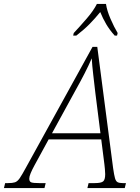

<svg xmlns="http://www.w3.org/2000/svg" viewBox="-78 -951 706 971"><path d="M-58 0 -52 -25H-37Q-15 -25 -2.5 -29Q10 -33 21.5 -49.5Q33 -66 53 -103L390 -714H414L494 -101Q499 -66 503.5 -50Q508 -34 517 -29.5Q526 -25 543 -25H559L553 0H364L370 -25H401Q433 -25 443.5 -33.5Q454 -42 454 -70Q454 -80 452.5 -96Q451 -112 450 -120L434 -246H168L96 -114Q84 -92 77 -75Q70 -58 70 -48Q70 -33 79.5 -29Q89 -25 120 -25H153L147 0ZM301 -489 185 -277H430L404 -483Q399 -527 393.5 -573.5Q388 -620 386 -656Q370 -619 349 -578Q328 -537 301 -489ZM295 -784Q325 -816 360 -856.5Q395 -897 412 -931H458Q463 -897 481 -855.5Q499 -814 517 -784L514 -771H502Q476 -800 459 -829Q442 -858 429 -890Q403 -858 375 -829.5Q347 -801 308 -771H292Z"/></svg>

Font: Noto Serif SemiCondensed ExtraLight
Style: Italic
Weight: 200
Width: 4
Italic angle: -12°
Designer: Monotype Design Team
Foundry: Monotype Imaging Inc.
Version: Version 2.013